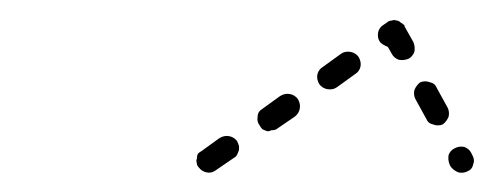

<svg xmlns="http://www.w3.org/2000/svg" viewBox="-20 -574 504 196"><path d="M222 -416Q223 -418 224 -421Q224 -423 224 -425Q223 -428 222 -430Q219 -434 214 -435Q209 -436 204 -433L186 -420Q184 -419 182 -417Q181 -415 181 -412Q180 -410 181 -407Q181 -405 183 -403Q186 -399 191 -398Q196 -397 200 -400L219 -413Q221 -414 222 -416ZM448 -398Q453 -397 457 -399Q462 -401 463 -406Q465 -411 462 -416L461 -418Q459 -422 454 -424Q449 -425 445 -423Q440 -421 438 -416Q437 -411 439 -406L440 -404Q443 -400 448 -398ZM286 -463Q287 -468 284 -473Q281 -477 276 -478Q271 -479 266 -476L248 -463Q243 -460 243 -455Q242 -450 245 -446Q246 -444 248 -442Q250 -441 253 -440Q255 -440 257 -441Q260 -441 262 -442L281 -455Q285 -458 286 -463ZM422 -447Q427 -445 432 -447Q436 -450 438 -455Q439 -460 437 -464L426 -484Q424 -489 419 -490Q414 -492 409 -490Q405 -487 403 -482Q402 -477 404 -473L415 -453Q417 -448 422 -447ZM348 -506Q349 -511 346 -516Q343 -520 338 -521Q332 -522 328 -519L310 -506Q305 -503 304 -498Q303 -493 306 -488Q309 -484 314 -483Q320 -482 324 -485L342 -498Q347 -501 348 -506ZM372 -528Q370 -529 368 -531Q365 -535 366 -541Q367 -546 372 -549L375 -551Q377 -553 380 -553Q382 -554 385 -553Q387 -553 389 -551Q391 -550 393 -548Q393 -548 393 -547Q393 -547 393 -547L402 -531Q404 -526 403 -521Q401 -516 397 -514Q392 -512 387 -513Q382 -515 380 -519L376 -526Q374 -527 372 -528Z"/></svg>

Font: FRB American Cursive Guidelines Dashed
Style: Italic
Weight: 400
Italic angle: -25°
Version: Version 2.0;Modular Font Editor K font №1